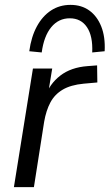

<svg xmlns="http://www.w3.org/2000/svg" viewBox="-20 -767 449 787"><path d="M37 0 115 -486H194L175 -370H165Q183 -423 227 -457Q271 -491 339 -496L378 -499L379 -429L323 -424Q270 -419 237 -399.5Q204 -380 186.5 -347Q169 -314 161 -268L119 0ZM151 -552 100 -557Q108 -616 131 -658.5Q154 -701 189 -724Q224 -747 269 -747Q314 -747 346 -724Q378 -701 395 -658.5Q412 -616 409 -557L358 -552Q361 -619 336.5 -655.5Q312 -692 266 -692Q220 -692 190 -655.5Q160 -619 151 -552Z"/></svg>

Font: Nunito Sans 12pt ExtraLight 12pt
Style: Italic
Weight: 400
Italic angle: -9°
Version: Version 3.101;gftools[0.9.27]